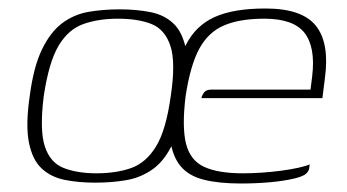

<svg xmlns="http://www.w3.org/2000/svg" viewBox="-20 -425 817 452"><path d="M204 5Q165 5 132.5 -1.5Q100 -8 78 -28.5Q56 -49 48 -90Q40 -131 50 -199Q59 -268 79 -309Q99 -350 126.5 -370.5Q154 -391 188 -397Q222 -403 262 -403Q301 -403 334 -396.5Q367 -390 388.5 -369.5Q410 -349 418 -308Q426 -267 416 -199Q406 -129 387 -88Q368 -47 340 -27Q312 -7 278 -1Q244 5 204 5ZM207 -17Q254 -17 289 -29.5Q324 -42 347.5 -80.5Q371 -119 382 -199Q394 -279 381 -317.5Q368 -356 336.5 -368.5Q305 -381 258 -381Q212 -381 176.5 -368.5Q141 -356 118 -317.5Q95 -279 83 -199Q73 -119 85.5 -80.5Q98 -42 130 -29.5Q162 -17 207 -17ZM547 7Q495 7 459.5 -2Q424 -11 405 -34Q386 -57 380.5 -97Q375 -137 384 -199Q395 -275 418 -320Q441 -365 485.5 -385Q530 -405 605 -405Q691 -405 723.5 -364.5Q756 -324 745 -242L739 -194H454Q456 -202 461 -208Q466 -214 477 -214H711L715 -246Q723 -314 697 -347.5Q671 -381 602 -381Q544 -381 507 -365Q470 -349 449 -310Q428 -271 417 -199Q408 -126 418 -86.5Q428 -47 461 -32Q494 -17 552 -17Q572 -17 595 -18.5Q618 -20 641 -23Q664 -26 682 -30Q700 -34 709 -38L708 -29Q707 -22 700.5 -16Q694 -10 674 -5Q649 1 616 4Q583 7 547 7Z"/></svg>

Font: Genos ExtraLight
Style: Italic
Weight: 250
Italic angle: -8°
Designer: Robert E. Leuschke
Foundry: Robert E. Leuschke
Version: Version 1.010